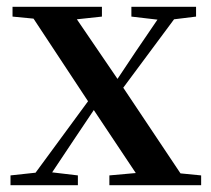

<svg xmlns="http://www.w3.org/2000/svg" viewBox="-20 -547 624 567"><path d="M368 -498 445 -489 381 -395 327 -314 207 -490 281 -498V-527H17V-498L79 -492L240 -248L85 -37L11 -29V0H210V-29L134 -38L202 -140L257 -222L381 -36L303 -29V0H574V-29L513 -35L344 -288L494 -490L559 -498V-527H368Z"/></svg>

Font: Noto Serif SC SemiBold
Style: Regular
Weight: 600
Designer: Ryoko NISHIZUKA 西塚涼子 (kana & ideographs); Frank Grießhammer (Latin, Greek & Cyrillic); Wenlong ZHANG 张文龙 (bopomofo); San
Foundry: Adobe
Version: Version 2.001;hotconv 1.1.0;makeotfexe 2.6.0